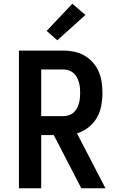

<svg xmlns="http://www.w3.org/2000/svg" viewBox="-20 -1005 640 1025"><path d="M81 0V-735H319Q348 -735 376.5 -729Q405 -723 430.5 -708.5Q456 -694 475.5 -672Q495 -650 506.5 -623.5Q518 -597 522.5 -568Q527 -539 527 -509Q527 -475 520.5 -440.5Q514 -406 497 -376.5Q480 -347 452 -325Q424 -303 391 -293L543 0H414L309 -203L267 -284H200V0ZM200 -385H319Q333 -385 347 -389.5Q361 -394 372 -403.5Q383 -413 390 -425.5Q397 -438 401 -452Q405 -466 406.5 -480.5Q408 -495 408 -509Q408 -524 406.5 -538.5Q405 -553 401 -566.5Q397 -580 390 -593Q383 -606 372 -615.5Q361 -625 347 -629.5Q333 -634 319 -634H200ZM286 -790 229 -840 366 -985 436 -925Z"/></svg>

Font: Iosevka Fixed Extended
Style: Bold
Weight: 700
Width: 7
Monospace: yes
Designer: Belleve Invis
Foundry: Belleve Invis
Version: Version 24.1.1; ttfautohint (v1.8.4)